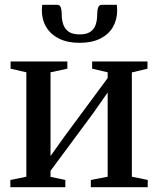

<svg xmlns="http://www.w3.org/2000/svg" viewBox="-20 -778 657 798"><path d="M23 0V-30L89.5 -43.5V-477.5L24 -492.5V-522.5H260V-492.5L190 -477.5V-129.5L247 -209.5L427.5 -453.5V-477.5L363 -492.5V-522.5H593V-492.5L528 -477V-43.5L594 -30V0H357.5V-30L427.5 -43.5V-393.5L368 -308.5L190 -68V-43L251.5 -30V0ZM217 -758Q229 -758 232.8 -746.8Q236.5 -735.5 236.5 -719.5Q236.5 -694 243.5 -675Q250.5 -656 266.5 -645.5Q282.5 -635 311 -635Q339 -635 355 -645.5Q371 -656 377.5 -675Q384 -694 384 -719.5Q384 -735.5 388 -746.8Q392 -758 404 -758H465.5Q466 -752.5 466.5 -746.5Q467 -740.5 467 -735Q467 -696 449.2 -665.5Q431.5 -635 396.5 -617.5Q361.5 -600 311 -600Q260.5 -600 225.5 -617.5Q190.5 -635 172.2 -665.5Q154 -696 154 -735Q154 -740.5 154.5 -746.5Q155 -752.5 155.5 -758Z"/></svg>

Font: Merriweather 96pt
Style: Regular
Weight: 400
Version: Version 2.100